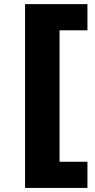

<svg xmlns="http://www.w3.org/2000/svg" viewBox="-20 -754 464 935"><path d="M405.8 161.1H102.1V-733.9H405.8V-606.4H270V33.7H405.8Z"/></svg>

Font: My Font
Style: Regular
Weight: 500
Designer: Rasmus Andersson
Foundry: rsms
Version: Version 0.001